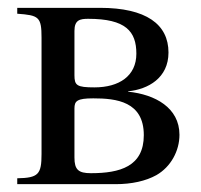

<svg xmlns="http://www.w3.org/2000/svg" viewBox="-20 -470 514 490"><path d="M170 -193C170 -212 176 -219 218 -219C277 -219 347 -211 347 -125C347 -45 286 -28 212 -28C180 -28 170 -37 170 -68ZM170 -391C170 -419 184 -422 205 -422C301 -422 328 -390 328 -333C328 -276 284 -247 221 -247C176 -247 170 -252 170 -278ZM307 -237C358 -242 410 -271 410 -336C410 -408 353 -450 235 -450H24V-435C79 -431 86 -427 86 -374V-77C86 -25 78 -16 24 -15V0H275C316 0 352 -8 379 -23C416 -44 438 -85 438 -126C438 -195 376 -229 307 -236Z"/></svg>

Font: XITS Math
Style: Regular
Weight: 400
Designer: MicroPress Inc., with final additions and corrections provided by Coen Hoffman, Elsevier (retired)
Version: Version 1.302